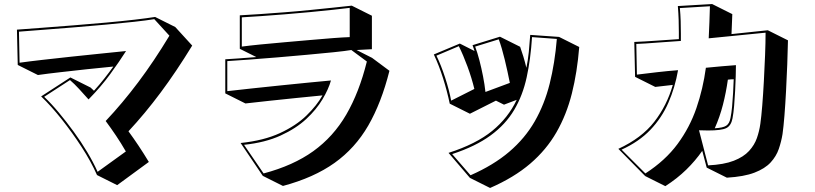

<svg xmlns="http://www.w3.org/2000/svg" viewBox="-20 -816 4040 952"><path d="M461 52Q431 -16 384.5 -87.5Q338 -159 286 -224.5Q234 -290 184 -338L329 -432L429 -382L446 -366Q474 -397 498 -427.5Q522 -458 542 -486Q477 -480 409 -472.5Q341 -465 279 -458Q217 -451 168 -444L68 -494L64 -669Q118 -673 191.5 -678.5Q265 -684 346.5 -690.5Q428 -697 506 -704Q584 -711 648 -718.5Q712 -726 749 -732L849 -682L933 -590Q854 -461 776.5 -357Q699 -253 617 -165Q642 -131 667 -93.5Q692 -56 718 -13L561 102ZM604 -65Q581 -105 555.5 -143Q530 -181 504 -216Q587 -304 665.5 -408.5Q744 -513 820 -639L745 -721Q709 -715 646 -708Q583 -701 506 -694Q429 -687 349 -680.5Q269 -674 197 -668.5Q125 -663 74 -659L77 -505Q127 -512 193.5 -519.5Q260 -527 333.5 -535Q407 -543 477.5 -550Q548 -557 605 -563Q572 -511 526.5 -448.5Q481 -386 419 -323Q395 -350 372 -375Q349 -400 327 -419L199 -336Q234 -303 271.5 -258Q309 -213 345.5 -163Q382 -113 412.5 -62Q443 -11 464 36Z M1173 -107Q1288 -119 1368 -156Q1448 -193 1499.5 -243Q1551 -293 1579 -343Q1517 -337 1448 -330Q1379 -323 1314 -316Q1249 -309 1197 -303L1097 -353V-522Q1126 -524 1165.5 -526.5Q1205 -529 1251 -533L1169 -574V-740Q1210 -742 1267.5 -746Q1325 -750 1390 -755Q1455 -760 1518.5 -766.5Q1582 -773 1636 -778.5Q1690 -784 1724 -788L1824 -738V-572L1748 -568L1825 -529L1911 -465Q1871 -306 1806 -193.5Q1741 -81 1638.5 -8Q1536 65 1383 106L1283 56ZM1714 -777Q1683 -773 1631.5 -767.5Q1580 -762 1517.5 -756Q1455 -750 1392 -745Q1329 -740 1273 -736Q1217 -732 1179 -730V-585Q1216 -590 1271.5 -595.5Q1327 -601 1390.5 -606.5Q1454 -612 1516 -617.5Q1578 -623 1630 -627Q1682 -631 1714 -632ZM1722 -568Q1692 -563 1634 -557Q1576 -551 1503.5 -544.5Q1431 -538 1356 -531.5Q1281 -525 1215.5 -520.5Q1150 -516 1107 -513V-364Q1159 -370 1228.5 -377.5Q1298 -385 1371.5 -392.5Q1445 -400 1510.5 -406.5Q1576 -413 1621 -417Q1609 -374 1579 -323.5Q1549 -273 1498.5 -226Q1448 -179 1371.5 -144Q1295 -109 1190 -98L1287 44Q1434 5 1533.5 -66.5Q1633 -138 1697 -248Q1761 -358 1799 -511Z M2204 -58Q2341 -102 2420.5 -167Q2500 -232 2542 -321L2479 -297L2439 -317L2310 -252L2210 -302Q2197 -364 2177 -427.5Q2157 -491 2131 -546L2260 -600L2333 -563L2323 -592L2459 -634L2559 -584Q2567 -562 2575 -535.5Q2583 -509 2590 -480Q2598 -518 2602 -558.5Q2606 -599 2609 -643L2752 -633L2852 -583Q2842 -458 2815.5 -352.5Q2789 -247 2739 -160Q2689 -73 2609 -4.5Q2529 64 2410 116L2310 66ZM2313 53Q2427 3 2505 -63.5Q2583 -130 2631.5 -214.5Q2680 -299 2705.5 -401Q2731 -503 2741 -623L2618 -632Q2611 -523 2591.5 -433Q2572 -343 2529.5 -271Q2487 -199 2412.5 -144.5Q2338 -90 2222 -52ZM2508 -405Q2497 -461 2482.5 -521Q2468 -581 2453 -621L2336 -585Q2347 -556 2357 -517.5Q2367 -479 2375 -438Q2383 -397 2387 -360ZM2332 -375Q2319 -429 2298 -486Q2277 -543 2255 -587L2144 -540Q2167 -493 2187 -431.5Q2207 -370 2217 -317Z M3462 -68Q3428 -19 3383 25Q3338 69 3279 107L3179 57L3046 -78Q3161 -131 3224 -212Q3287 -293 3316 -395L3229 -385L3129 -435L3125 -608Q3175 -610 3230 -614Q3285 -618 3346 -622V-656Q3346 -686 3345 -717.5Q3344 -749 3341 -786L3511 -796L3611 -746Q3610 -719 3609 -694.5Q3608 -670 3607 -647L3787 -666L3887 -616Q3886 -563 3883.5 -497.5Q3881 -432 3877.5 -365.5Q3874 -299 3869.5 -242.5Q3865 -186 3860 -151Q3854 -114 3841.5 -77.5Q3829 -41 3801 -10.5Q3773 20 3721 40Q3669 60 3584 65L3484 15ZM3491 4Q3570 0 3618.5 -19Q3667 -38 3694 -67.5Q3721 -97 3733 -131.5Q3745 -166 3750 -202Q3755 -237 3759.5 -293Q3764 -349 3767.5 -414Q3771 -479 3773.5 -542.5Q3776 -606 3776 -654L3494 -626Q3496 -667 3497.5 -706Q3499 -745 3500 -785L3351 -776Q3354 -744 3355 -712Q3356 -680 3356 -649V-613Q3292 -609 3236 -604.5Q3180 -600 3135 -598L3138 -446Q3186 -452 3238 -458Q3290 -464 3342 -468Q3327 -382 3294 -306.5Q3261 -231 3204.5 -172Q3148 -113 3062 -74L3180 44Q3279 -20 3339.5 -102Q3400 -184 3433 -280Q3466 -376 3480 -480Q3522 -484 3560 -487.5Q3598 -491 3629 -493Q3629 -472 3628 -438Q3627 -404 3625 -365.5Q3623 -327 3620 -291Q3617 -255 3612 -229Q3605 -192 3580.5 -180.5Q3556 -169 3491 -169Q3481 -169 3470 -169.5Q3459 -170 3446 -170ZM3618 -423Q3611 -423 3604 -422.5Q3597 -422 3589 -421Q3580 -357 3564.5 -296.5Q3549 -236 3524 -180Q3564 -182 3580.5 -192.5Q3597 -203 3602 -231Q3607 -255 3610 -287.5Q3613 -320 3615 -356Q3617 -392 3618 -423Z"/></svg>

Font: Rampart One
Style: Regular
Weight: 400
Designer: Fontworks Inc.
Foundry: Fontworks Inc.
Version: Version 1.100